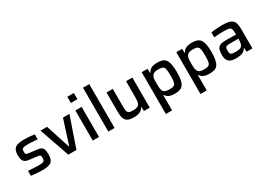

<svg xmlns="http://www.w3.org/2000/svg" viewBox="-2 -1681 3900 2818"><g transform="rotate(-30 1948.0 -272.0)"><path d="M257 8Q227 8 192.5 6Q158 4 125 1Q92 -2 66 -6V-90Q83 -89 104.5 -87Q126 -85 150 -84Q174 -83 197 -82Q220 -81 242 -81Q290 -81 311.5 -87Q333 -93 339.5 -107.5Q346 -122 346 -145Q346 -171 341.5 -183Q337 -195 325 -199Q313 -203 288 -206L164 -221Q116 -226 91.5 -243.5Q67 -261 58.5 -291.5Q50 -322 50 -366Q50 -417 64.5 -447.5Q79 -478 105.5 -493Q132 -508 170 -513Q208 -518 253 -518Q281 -518 311.5 -516Q342 -514 370.5 -510.5Q399 -507 420 -503V-419Q396 -422 368 -424Q340 -426 312.5 -427.5Q285 -429 260 -429Q223 -429 199 -425.5Q175 -422 163.5 -409.5Q152 -397 152 -367Q152 -344 155.5 -332.5Q159 -321 170.5 -316.5Q182 -312 206 -309L340 -293Q378 -289 401.5 -277.5Q425 -266 436.5 -236.5Q448 -207 448 -147Q448 -97 435.5 -66.5Q423 -36 398 -19.5Q373 -3 337.5 2.5Q302 8 257 8Z M697 0 520 -510H631L763 -104H771L901 -510H1010L835 0Z M1109 -638V-743H1220V-638ZM1111 0V-510H1217V0Z M1375 0V-743H1481V0Z M1806 8Q1753 8 1719.5 -4.5Q1686 -17 1668.5 -42Q1651 -67 1645 -104Q1639 -141 1639 -191V-510H1745V-233Q1745 -183 1748.5 -153.5Q1752 -124 1763 -109.5Q1774 -95 1795.5 -91Q1817 -87 1853 -87Q1893 -87 1917 -97Q1941 -107 1952.5 -127Q1964 -147 1967 -177Q1970 -207 1970 -247V-510H2077V0H1979L1975 -68H1968Q1957 -44 1936.5 -27Q1916 -10 1884 -1Q1852 8 1806 8Z M2235 199V-510H2333L2336 -442H2343Q2359 -474 2384 -490.5Q2409 -507 2439.5 -512.5Q2470 -518 2502 -518Q2553 -518 2587.5 -505.5Q2622 -493 2643 -463.5Q2664 -434 2674 -383Q2684 -332 2684 -256Q2684 -179 2674.5 -128Q2665 -77 2644.5 -47.5Q2624 -18 2590 -5Q2556 8 2505 8Q2469 8 2439 2Q2409 -4 2386 -18.5Q2363 -33 2348 -60H2341V199ZM2458 -87Q2498 -87 2521.5 -92.5Q2545 -98 2557 -114.5Q2569 -131 2573 -164.5Q2577 -198 2577 -255Q2577 -312 2573 -345.5Q2569 -379 2557 -396Q2545 -413 2521.5 -418.5Q2498 -424 2458 -424Q2416 -424 2392 -412Q2368 -400 2356 -376Q2346 -355 2343.5 -324.5Q2341 -294 2341 -255Q2341 -215 2343.5 -185.5Q2346 -156 2355 -136Q2367 -110 2391.5 -98.5Q2416 -87 2458 -87Z M2822 199V-510H2920L2923 -442H2930Q2946 -474 2971 -490.5Q2996 -507 3026.5 -512.5Q3057 -518 3089 -518Q3140 -518 3174.5 -505.5Q3209 -493 3230 -463.5Q3251 -434 3261 -383Q3271 -332 3271 -256Q3271 -179 3261.5 -128Q3252 -77 3231.5 -47.5Q3211 -18 3177 -5Q3143 8 3092 8Q3056 8 3026 2Q2996 -4 2973 -18.5Q2950 -33 2935 -60H2928V199ZM3045 -87Q3085 -87 3108.5 -92.5Q3132 -98 3144 -114.5Q3156 -131 3160 -164.5Q3164 -198 3164 -255Q3164 -312 3160 -345.5Q3156 -379 3144 -396Q3132 -413 3108.5 -418.5Q3085 -424 3045 -424Q3003 -424 2979 -412Q2955 -400 2943 -376Q2933 -355 2930.5 -324.5Q2928 -294 2928 -255Q2928 -215 2930.5 -185.5Q2933 -156 2942 -136Q2954 -110 2978.5 -98.5Q3003 -87 3045 -87Z M3539 8Q3487 8 3451.5 -6Q3416 -20 3398 -52.5Q3380 -85 3380 -141Q3380 -200 3394 -234.5Q3408 -269 3442 -284Q3476 -299 3538 -299Q3548 -299 3567.5 -298.5Q3587 -298 3612.5 -297.5Q3638 -297 3663.5 -296.5Q3689 -296 3710 -295V-319Q3710 -358 3705 -380Q3700 -402 3684.5 -412.5Q3669 -423 3640 -426Q3611 -429 3565 -429Q3543 -429 3513.5 -427.5Q3484 -426 3456 -424Q3428 -422 3413 -419V-503Q3454 -511 3503 -514.5Q3552 -518 3601 -518Q3658 -518 3696.5 -511Q3735 -504 3759 -489Q3783 -474 3795 -450Q3807 -426 3812 -392.5Q3817 -359 3817 -316V0H3719L3715 -66H3709Q3692 -34 3663.5 -17.5Q3635 -1 3602 3.5Q3569 8 3539 8ZM3586 -78Q3611 -78 3631.5 -81.5Q3652 -85 3667.5 -93.5Q3683 -102 3692 -117Q3701 -134 3705.5 -156Q3710 -178 3710 -208V-226H3564Q3531 -226 3513.5 -221Q3496 -216 3490 -200Q3484 -184 3484 -151Q3484 -120 3491 -104.5Q3498 -89 3520.5 -83.5Q3543 -78 3586 -78Z"/></g></svg>

Font: Saira Thin Medium
Style: Regular
Weight: 500
Version: Version 1.101